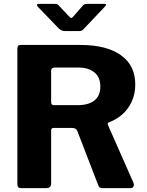

<svg xmlns="http://www.w3.org/2000/svg" viewBox="-20 -975 762 995"><path d="M672 -27Q676 -16 671.5 -8Q667 0 657 0H510Q493 0 488 -18L380 -298Q374 -312 352 -312H257Q250 -312 247.5 -308Q245 -304 245 -301V-24Q245 0 218 0H91Q79 0 74.5 -5Q70 -10 70 -20V-723Q70 -742 86 -742H398Q532 -742 606.5 -689Q681 -636 681 -538Q681 -487 662 -447Q643 -407 612 -380.5Q581 -354 544 -341Q535 -338 540 -326L672 -27ZM382 -430Q439 -430 469.5 -454.5Q500 -479 500 -526Q500 -575 469 -600Q438 -625 387 -625H264Q245 -625 245 -608V-447Q245 -430 259 -430H382ZM410 -947Q415 -952 420.5 -953.5Q426 -955 434 -955H520Q538 -955 522 -939L415 -826Q411 -821 405.5 -817.5Q400 -814 390 -814H318Q306 -814 299 -817.5Q292 -821 285 -827L177 -939Q171 -946 171.5 -950.5Q172 -955 180 -955H261Q270 -955 274 -954Q278 -953 284 -947L334 -894Q345 -881 350 -882Q355 -883 364 -894Z"/></svg>

Font: Libre Franklin
Style: Bold
Weight: 700
Designer: Pablo Impallari, Rodrigo Fuenzalida, Nhung Nguyen
Foundry: Impallari Type
Version: Version 3.000